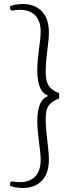

<svg xmlns="http://www.w3.org/2000/svg" viewBox="-20 -766 392 958"><path d="M93 172C168 172 224 129 224 30C224 -24 208 -101 208 -172C208 -234 226 -255 275 -275V-301C222 -322 208 -350 208 -408C208 -482 224 -550 224 -603C224 -703 168 -746 93 -746C64 -746 38 -739 32 -735C28 -732 28 -716 39 -713C51 -715 67 -717 79 -717C143 -717 183 -681 183 -608C183 -560 166 -487 166 -416C166 -332 190 -300 217 -291V-285C188 -276 166 -238 166 -162C166 -96 183 -16 183 32C183 106 143 143 79 143C67 143 51 141 39 139C28 142 28 157 32 161C38 165 64 172 93 172Z"/></svg>

Font: Arima Koshi ExtraLight
Style: Regular
Weight: 275
Designer: Joana Correia and Natanael Gama
Foundry: NDISCOVER
Version: Version 1.019;PS 001.019;hotconv 1.0.88;makeotf.lib2.5.64775